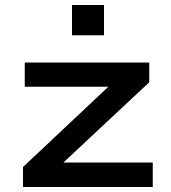

<svg xmlns="http://www.w3.org/2000/svg" viewBox="-20 -748 685 768"><path d="M72 0V-80L456 -441L461 -401H79V-498H577V-419L191 -58L186 -98H591V0ZM268 -607V-728H396V-607Z"/></svg>

Font: Nunito Sans 7pt Expanded SemiBold
Style: Regular
Weight: 600
Width: 7
Designer: Vernon Adams
Foundry: Vernon Adams
Version: Version 3.101;gftools[0.9.27]